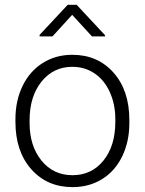

<svg xmlns="http://www.w3.org/2000/svg" viewBox="-20 -765 600 795"><path d="M43.9 -272Q43.9 -348.1 73.5 -409.2Q103 -470.2 157 -504.2Q210.9 -538.1 279.3 -538.1Q384.8 -538.1 450.2 -464.1Q515.6 -390.1 515.6 -268.1V-255.9Q515.6 -179.2 486.1 -117.9Q456.5 -56.6 402.8 -23.4Q349.1 9.8 280.3 9.8Q175.3 9.8 109.6 -64.2Q43.9 -138.2 43.9 -260.3ZM102.5 -255.9Q102.5 -161.1 151.6 -100.3Q200.7 -39.6 280.3 -39.6Q359.4 -39.6 408.4 -100.3Q457.5 -161.1 457.5 -260.7V-272Q457.5 -332.5 435.1 -382.8Q412.6 -433.1 372.1 -460.7Q331.5 -488.3 279.3 -488.3Q201.2 -488.3 151.9 -427Q102.5 -365.7 102.5 -266.6ZM415 -619.1V-614.3H360.8L278.8 -703.6L197.3 -614.3H144V-620.6L260.3 -745.1H297.4Z"/></svg>

Font: SteelSelectRoboto
Style: Regular
Weight: 300
Designer: Google
Version: Version 2.137; 2017